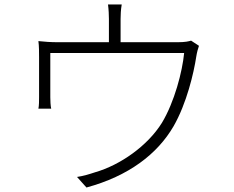

<svg xmlns="http://www.w3.org/2000/svg" viewBox="-20 -811 1040 855"><path d="M831 -630C820 -627 806 -623 771 -623H517V-727C517 -743 518 -768 522 -791H461C464 -768 465 -743 465 -727V-623H239C206 -623 178 -625 151 -628C154 -607 154 -576 154 -556V-379C154 -364 154 -340 151 -327H208C205 -339 204 -363 204 -378V-575H800C792 -492 757 -357 701 -264C637 -161 515 -76 404 -44C377 -35 350 -27 323 -23L365 24C553 -27 681 -125 753 -249C811 -350 843 -486 854 -559C857 -578 862 -596 866 -607Z"/></svg>

Font: Spoqa Han Sans Neo Light
Style: Regular
Weight: 300
Designer: [Spoqa Han Sans Neo] Dong-huui Kim  Younghwa Kang  Yujin Lee  [Noto Sans] Ryoko NISHIZUKA  (kana & ideographs); Paul D. 
Foundry: Spoqa (http://www.spoqa-han-sans.com)
Version: Version 1.000